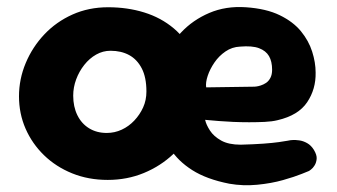

<svg xmlns="http://www.w3.org/2000/svg" viewBox="-20 -521 975 556"><path d="M292 0Q236 0 189 -19Q142 -38 107.5 -71.5Q73 -105 54 -148.5Q35 -192 35 -242Q35 -292 54.5 -338.5Q74 -385 108.5 -421.5Q143 -458 190 -479Q237 -500 293 -500Q349 -500 397.5 -485Q446 -470 483 -439Q520 -408 540.5 -361Q561 -314 561 -250Q561 -200 540 -155Q519 -110 482 -75Q445 -40 396.5 -20Q348 0 292 0ZM289 -136Q312 -136 332.5 -145.5Q353 -155 369 -172Q385 -189 394.5 -210Q404 -231 404 -256Q404 -297 390.5 -323Q377 -349 354 -361.5Q331 -374 300 -374Q278 -374 258.5 -363Q239 -352 224 -333Q209 -314 200.5 -291Q192 -268 192 -244Q192 -212 204 -187.5Q216 -163 238 -149.5Q260 -136 289 -136ZM644 11Q578 -2 536.5 -28.5Q495 -55 473 -90.5Q451 -126 443 -166.5Q435 -207 434 -247Q433 -296 451.5 -343Q470 -390 504 -426.5Q538 -463 586 -483.5Q634 -504 692 -500Q751 -496 790 -477Q829 -458 851.5 -430.5Q874 -403 884 -371.5Q894 -340 894 -311Q895 -263 869.5 -225Q844 -187 784 -173Q768 -169 746.5 -168Q725 -167 701.5 -167Q678 -167 655 -168Q632 -169 614 -170.5Q596 -172 585 -173Q574 -174 574 -174Q577 -160 588 -143Q599 -126 620.5 -114Q642 -102 677 -102Q715 -103 742.5 -105Q770 -107 787.5 -109.5Q805 -112 813 -113.5Q821 -115 821 -115Q821 -115 828 -115.5Q835 -116 846.5 -114.5Q858 -113 869.5 -106.5Q881 -100 889 -87Q898 -72 897 -61Q896 -50 891 -42Q886 -34 880.5 -30Q875 -26 875 -26Q875 -26 854 -17.5Q833 -9 799.5 0.5Q766 10 725 14Q684 18 644 11ZM577 -268 717 -270Q717 -270 722 -270.5Q727 -271 735 -273.5Q743 -276 750.5 -281Q758 -286 763 -295.5Q768 -305 768 -319Q768 -343 759 -358.5Q750 -374 730 -381.5Q710 -389 675 -386Q652 -385 633 -372Q614 -359 601 -340Q588 -321 581.5 -301.5Q575 -282 577 -268Z"/></svg>

Font: Sour Gummy
Style: Bold
Weight: 700
Designer: Stefie Justprince
Foundry: Eifetstype
Version: Version 1.000